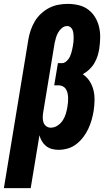

<svg xmlns="http://www.w3.org/2000/svg" viewBox="-54 -763 574 988"><path d="M-34 205 92 -560Q96 -584 104 -607.5Q112 -631 125 -653Q138 -675 157.5 -693Q177 -711 199.5 -722.5Q222 -734 246.5 -738.5Q271 -743 295 -743Q323 -743 350.5 -736.5Q378 -730 399.5 -714Q421 -698 435 -675Q449 -652 455.5 -625.5Q462 -599 461.5 -570.5Q461 -542 457 -513Q454 -494 448 -475Q442 -456 431.5 -438Q421 -420 405.5 -405.5Q390 -391 372 -381Q393 -367 407 -345.5Q421 -324 427 -299Q433 -274 432.5 -247Q432 -220 428 -193Q424 -169 417.5 -146Q411 -123 400.5 -100.5Q390 -78 374.5 -57.5Q359 -37 339 -21.5Q319 -6 295 1Q271 8 247 8Q230 8 213 3.5Q196 -1 183 -11.5Q170 -22 161.5 -36.5Q153 -51 149 -67L104 205ZM207 -106Q226 -106 242.5 -117Q259 -128 269.5 -144.5Q280 -161 285 -178.5Q290 -196 293 -214Q295 -226 296 -238Q297 -250 296.5 -261.5Q296 -273 293.5 -284Q291 -295 285 -304.5Q279 -314 269 -319Q259 -324 247 -324H225L244 -438H266Q275 -438 283 -444Q291 -450 297 -457.5Q303 -465 306.5 -473.5Q310 -482 313 -491Q316 -500 317.5 -509Q319 -518 321 -526Q323 -537 324 -547Q325 -557 325 -567.5Q325 -578 324 -588Q323 -598 320 -607Q317 -616 309.5 -622.5Q302 -629 292 -629Q277 -629 265 -619Q253 -609 245.5 -596Q238 -583 234 -569Q230 -555 227 -541L168 -183Q166 -170 166 -157Q166 -144 170 -132.5Q174 -121 184 -113.5Q194 -106 207 -106Z"/></svg>

Font: Iosevka Curly Heavy Oblique
Style: Regular
Weight: 900
Italic angle: -9°
Monospace: yes
Designer: Belleve Invis
Foundry: Belleve Invis
Version: Version 11.1.0; ttfautohint (v1.8.3)